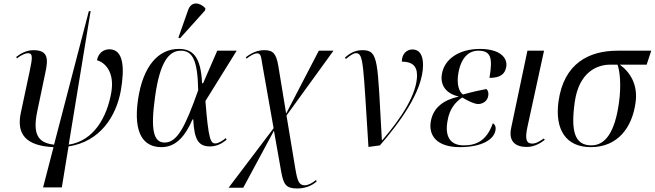

<svg xmlns="http://www.w3.org/2000/svg" viewBox="-20 -823 3707 1087"><path d="M224 238H330L368 6C547 -21 638 -165 664 -310C685 -431 683 -544 599 -544C565 -544 536 -521 529 -482C575 -469 630 -415 610 -299C585 -158 511 -26 369 -4L493 -760H483L286 -4C194 -14 164 -64 191 -193L236 -408C254 -489 254 -539 169 -539C131 -539 98 -521 72 -501L76 -492C104 -515 127 -522 139 -522C168 -522 163 -492 148 -420L98 -185C72 -64 126 3 283 10Z M999 -606 1141 -764 1143 -776C1112 -810 1063 -818 1045 -766L990 -610ZM894 10C980 10 1031 -58 1070 -147H1074C1080 -34 1102 6 1169 6C1213 6 1243 -16 1263 -32L1258 -41C1245 -30 1218 -11 1199 -11C1172 -11 1160 -35 1143 -251L1320 -536H1210L1130 -352H1124C1117 -505 1070 -546 992 -546C877 -546 789 -450 761 -257C734 -65 794 10 894 10ZM912 -16C850 -16 831 -85 858 -276C885 -470 935 -536 1004 -536C1071 -536 1099 -480 1102 -312C1029 -106 984 -16 912 -16Z M1662 244C1707 244 1746 229 1773 204L1769 196C1748 214 1723 226 1706 226C1672 226 1664 202 1652 132L1602 -169L1868 -536H1785L1600 -180L1556 -448C1544 -519 1527 -539 1476 -539C1443 -539 1407 -527 1372 -499L1376 -491C1395 -506 1418 -521 1436 -521C1459 -521 1458 -498 1466 -453L1529 -97L1274 240H1357L1531 -83L1572 149C1585 221 1599 244 1662 244Z M2066 9 2131 0C2233 -118 2375 -302 2375 -455C2375 -517 2351 -543 2315 -543C2284 -543 2255 -520 2255 -474C2308 -474 2341 -454 2341 -397C2341 -292 2254 -156 2144 -29H2142C2116 -478 2126 -539 2032 -539C1995 -539 1965 -526 1933 -497L1938 -489C1966 -512 1982 -522 1996 -522C2039 -522 2036 -458 2066 9Z M2583 10C2711 10 2777 -35 2785 -85C2789 -102 2783 -119 2770 -125C2735 -25 2675 0 2606 0C2524 0 2498 -56 2514 -140C2524 -204 2557 -245 2597 -271C2631 -251 2663 -235 2687 -234C2713 -234 2740 -251 2744 -280C2747 -295 2744 -310 2734 -319C2705 -314 2658 -304 2601 -288C2579 -303 2564 -346 2575 -409C2591 -500 2636 -536 2688 -536C2758 -536 2771 -498 2751 -382C2813 -382 2839 -404 2846 -444C2855 -494 2813 -546 2697 -546C2580 -546 2496 -489 2482 -405C2470 -339 2508 -292 2576 -277V-276C2492 -257 2433 -215 2419 -136C2405 -57 2452 10 2583 10Z M2962 9C3005 9 3041 -13 3064 -31L3059 -39C3038 -25 3016 -10 2993 -10C2960 -10 2951 -35 2966 -104L3060 -536H2966L2874 -99C2857 -20 2901 9 2962 9Z M3325 10C3478 10 3559 -102 3578 -241C3593 -343 3548 -414 3489 -457H3641L3667 -536H3476C3314 -536 3172 -464 3142 -249C3120 -88 3185 10 3325 10ZM3328 0C3232 0 3211 -83 3234 -246C3258 -414 3359 -457 3435 -457H3476C3488 -425 3499 -345 3484 -240C3461 -76 3408 0 3328 0Z"/></svg>

Font: Noto Serif Display SemiCondensed
Style: Italic
Weight: 400
Width: 4
Italic angle: -12°
Designer: Monotype Design Team
Foundry: Monotype Imaging Inc.
Version: Version 2.009